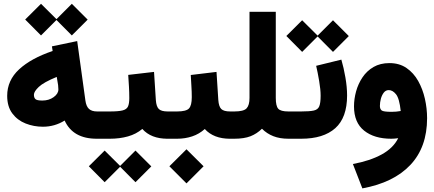

<svg xmlns="http://www.w3.org/2000/svg" viewBox="-20 -745 2332 1031"><path d="M115.2 -640.1 200.2 -724.6 283.2 -642.1 365.7 -724.6 450.7 -639.6 365.7 -554.7 283.2 -637.7 200.2 -554.7ZM18.6 -230.5Q18.6 -313.5 82.8 -372.8Q147 -432.1 262.7 -471.2L258.8 -496.1L394.5 -524.4L438.5 -205.6Q442.9 -173.8 457.8 -160.2Q472.7 -146.5 501.5 -146.5H516.6V0H499.5Q371.6 0 327.1 -97.7Q273.4 -64.5 210.4 -64.5Q161.6 -64.5 117.7 -81.8Q73.7 -99.1 46.1 -136Q18.6 -172.9 18.6 -230.5ZM284.7 -332Q214.4 -303.2 188.2 -278.3Q162.1 -253.4 162.1 -236.3Q162.1 -220.7 170.2 -212.9Q178.2 -205.1 207.5 -205.1Q242.7 -205.1 268.1 -223.4Q293.5 -241.7 293.5 -264.6Q293.5 -276.4 292 -288.1Z M891.1 0H879.4Q791 0 744.1 -52.7Q711.4 -24.9 667 -12.5Q622.6 0 569.8 0H497.1V-146.5H570.8Q616.2 -146.5 638.2 -152.1Q660.2 -157.7 667.2 -173.1Q674.3 -188.5 674.3 -218.3Q674.3 -248.5 672.4 -281Q670.4 -313.5 668.5 -342.8L807.1 -358.9L816.9 -207.5Q819.3 -172.9 832.8 -159.7Q846.2 -146.5 880.4 -146.5H891.1ZM457 147.9 542 63.5 625 146 707.5 63.5 792.5 148.4 707.5 233.4 625 150.4 542 233.4Z M1226.6 0H1214.8Q1127.4 0 1079.6 -52.2Q1049.8 -25.4 1012 -12.7Q974.1 0 930.7 0H871.6V-146.5H930.7Q979.5 -146.5 994.6 -162.4Q1009.8 -178.2 1009.8 -223.1Q1009.8 -251.5 1007.8 -282.5Q1005.9 -313.5 1004.4 -342.3L1142.6 -358.9L1152.3 -208Q1154.8 -172.9 1168.2 -159.7Q1181.6 -146.5 1215.8 -146.5H1226.6ZM889.6 147.9 981.4 56.6 1073.2 147.9 981.4 239.7Z M1386.7 -53.7Q1359.4 -26.9 1325.2 -13.4Q1291 0 1237.8 0H1207V-146.5H1238.8Q1288.6 -146.5 1304.2 -163.3Q1319.8 -180.2 1319.8 -219.2V-681.6H1460.9V-219.2Q1460.9 -176.3 1473.9 -161.4Q1486.8 -146.5 1528.3 -146.5H1543.9V0H1529.3Q1482.4 0 1447.8 -13.7Q1413.1 -27.3 1386.7 -53.7Z M1813 -424.8Q1825.7 -381.8 1834.7 -329.6Q1843.8 -277.3 1843.8 -232.4Q1843.8 -113.3 1780.3 -56.6Q1716.8 0 1597.2 0H1524.4V-146.5H1597.2Q1642.6 -146.5 1664.8 -151.4Q1687 -156.2 1694.3 -174.1Q1701.7 -191.9 1701.7 -231Q1701.7 -264.2 1693.8 -310.3Q1686 -356.4 1677.7 -391.6ZM1517.6 -551.8 1602.5 -636.2 1685.5 -553.7 1768.1 -636.2 1853 -551.3 1768.1 -466.3 1685.5 -549.3 1602.5 -466.3Z M2118.2 -2.9Q2097.7 0 2081.1 0Q1989.7 0 1935.3 -43.5Q1880.9 -86.9 1880.9 -173.8Q1880.9 -213.4 1892.1 -254.2Q1903.3 -294.9 1926.5 -329.6Q1949.7 -364.3 1985.8 -385.3Q2022 -406.2 2071.3 -406.2Q2124.5 -406.2 2162.8 -379.9Q2201.2 -353.5 2225.6 -310.1Q2250 -266.6 2261.7 -214.4Q2273.4 -162.1 2273.4 -110.4Q2273.4 45.4 2183.6 140.6Q2093.8 235.8 1925.8 266.6L1875 135.7Q1966.8 118.7 2029.3 84.5Q2091.8 50.3 2118.2 -2.9ZM2131.8 -148.9Q2124.5 -216.8 2106.4 -239Q2088.4 -261.2 2067.4 -261.2Q2051.3 -261.2 2040.8 -247.6Q2030.3 -233.9 2025.1 -214.4Q2020 -194.8 2020 -176.3Q2020 -159.7 2029.3 -152.1Q2038.6 -144.5 2083.5 -144.5Q2107.9 -144.5 2131.8 -148.9Z"/></svg>

Font: Vazir Black
Style: Black
Weight: 900
Designer: Saber Rastikerdar
Foundry: Saber Rastikerdar
Version: Version 30.0.0